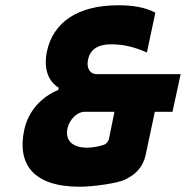

<svg xmlns="http://www.w3.org/2000/svg" viewBox="-20 -699 705 728"><path d="M300 -275H414L393 -172C390 -160 380 -152 374 -150C354 -143 326 -139 311 -139C254 -139 226 -167 236 -213C244 -247 273 -275 300 -275ZM72 -207C44 -77 106 9 282 9C333 9 426 -4 454 -18C486 -34 521 -57 533 -115L567 -275H634L665 -418H347C319 -418 307 -444 314 -473C322 -515 357 -531 400 -531C449 -531 489 -521 537 -500L569 -651C531 -671 485 -679 428 -679C273 -679 181 -613 158 -504C145 -441 161 -392 203 -366L201 -358C134 -330 87 -276 72 -207Z"/></svg>

Font: LT Wave Mono Black
Style: Italic
Weight: 900
Designer: Daniel Lyons
Version: Version 2.5 (Glyphs App)